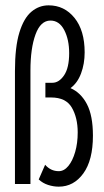

<svg xmlns="http://www.w3.org/2000/svg" viewBox="-20 -689 390 719"><path d="M200 10Q180 10 160 3.5Q140 -3 125 -17L149 -72Q170 -48 200 -48Q220 -48 236 -67.5Q252 -87 261.5 -120Q271 -153 271 -193Q271 -248 249 -286Q227 -324 171 -324H150V-379H176Q201 -379 220 -407Q239 -435 239 -490Q239 -541 220.5 -576.5Q202 -612 169 -612Q132 -612 113 -560Q94 -508 94 -425V0H36V-423Q36 -513 52.5 -567Q69 -621 97.5 -645Q126 -669 162 -669Q221 -669 259 -622Q297 -575 297 -493Q297 -450 283.5 -414Q270 -378 244 -359Q283 -342 305.5 -299Q328 -256 328 -181Q328 -89 292 -39.5Q256 10 200 10Z"/></svg>

Font: Inconsolata ExtraCondensed
Style: Regular
Weight: 400
Width: 2
Monospace: yes
Designer: Raph Levien, Cyreal, Brenton Simpson
Foundry: Raph Levien, Cyreal, Google
Version: Version 3.001; ttfautohint (v1.8.2.53-6de2)